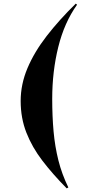

<svg xmlns="http://www.w3.org/2000/svg" viewBox="-20 -830 474 1059"><path d="M94 -273Q94 -365 131.5 -454Q169 -543 237.5 -631.5Q306 -720 398 -810L405 -804Q335 -706 301.5 -571Q268 -436 268 -285Q268 -188 275.5 -105Q283 -22 302 54Q321 130 357 204L348 209Q271 131 214 56.5Q157 -18 125.5 -98.5Q94 -179 94 -273Z"/></svg>

Font: Literata 72pt ExtraBold
Style: Italic
Weight: 800
Italic angle: -2°
Designer: Latin by Veronika Burian and Jose Scaglione. Greek by Irene Vlachou. Cyrillic by Vera Evstafieva
Foundry: TypeTogether
Version: Version 3.002